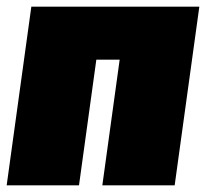

<svg xmlns="http://www.w3.org/2000/svg" viewBox="-28 -556 618 576"><path d="M279 0 331 -377H261L209 0H-8L66 -536H570L496 0Z"/></svg>

Font: Fira Sans Ultra
Style: Italic
Weight: 950
Italic angle: -8°
Designer: Carrois Corporate & Edenspiekermann AG
Foundry: Carrois Corporate GbR & Edenspiekermann AG
Version: Version 4.203;PS 004.203;hotconv 1.0.88;makeotf.lib2.5.64775